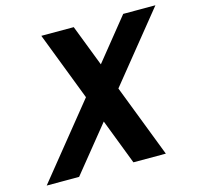

<svg xmlns="http://www.w3.org/2000/svg" viewBox="-99 -775 911 881"><g transform="rotate(-15 356.5 -335.0)"><path d="M171 -670 296 -345 17 0H171L346 -216L429 0H583L450 -345L713 -670H560L401 -473L325 -670Z"/></g></svg>

Font: LT Wave Mono Bold
Style: Italic
Weight: 700
Designer: Daniel Lyons
Version: Version 2.5 (Glyphs App)